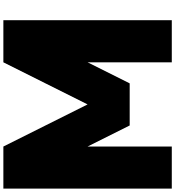

<svg xmlns="http://www.w3.org/2000/svg" viewBox="30 -870 1040 1140"><g transform="rotate(-90 550.0 -300.0)"><path d="M500 -300 250 -800H0V200H250V-300L375 -50H625L750 -300V200H1000V-800H750Z"/></g></svg>

Font: Kubos
Style: Regular
Weight: 400
Version: Version 001.000